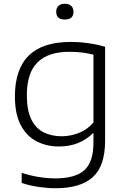

<svg xmlns="http://www.w3.org/2000/svg" viewBox="-20 -773 672 1023"><path d="M276 230Q235.5 230 186.5 223Q137.5 216 95.5 201.5V148Q144.5 163.5 189 170.5Q233.5 177.5 274.5 177.5Q380 177.5 429 134.2Q478 91 478 -14.5V-62.5H474Q442 -30 396.5 -11.2Q351 7.5 294 7.5Q228.5 7.5 175.2 -19.8Q122 -47 90.8 -105.8Q59.5 -164.5 59.5 -259.5Q59.5 -549.5 355 -549.5Q451 -549.5 540 -524V-23.5Q540 112 474.2 171Q408.5 230 276 230ZM308 -47Q354 -47 399.2 -64.2Q444.5 -81.5 478 -120.5V-481.5Q453 -488.5 420.2 -492.8Q387.5 -497 348.5 -497Q237 -497 180 -440.8Q123 -384.5 123 -265.5Q123 -184.5 147 -136.5Q171 -88.5 212.8 -67.8Q254.5 -47 308 -47ZM325.5 -669Q279.5 -669 279.5 -710.5Q279.5 -730.5 291.8 -741.8Q304 -753 325.5 -753Q347 -753 359.2 -741.8Q371.5 -730.5 371.5 -710.5Q371.5 -669 325.5 -669Z"/></svg>

Font: Encode Sans Exp Lt
Style: Regular
Weight: 300
Width: 7
Designer: Multiple Designers
Foundry: Impallari Type
Version: Version 3.002; ttfautohint (v1.8.3) -l 8 -r 50 -G 200 -x 14 